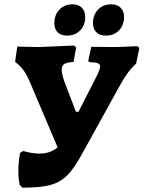

<svg xmlns="http://www.w3.org/2000/svg" viewBox="-20 -862 666 890"><path d="M626 -640 611 -567Q588 -546 571 -522.5Q554 -499 532 -459L364 -155Q326 -84 293 -50.5Q260 -17 213.5 -4.5Q167 8 84 8L71 -5Q65 -37 65 -70Q65 -108 73 -153L87 -162Q131 -150 163 -150Q213 -150 247 -179L121 -476Q105 -514 90 -535Q75 -556 55 -571L50 -575L60 -646L161 -644Q162 -644 256 -648L323 -651L333 -642L321 -575Q291 -573 278.5 -565.5Q266 -558 266 -539Q266 -520 278 -485L332 -344H344L424 -501Q444 -539 444 -554Q444 -565 433 -569Q422 -573 395 -574L389 -579L403 -645L512 -644Q534 -644 616 -648ZM232 -755Q232 -793 255.5 -817.5Q279 -842 316 -842Q344 -842 359.5 -826Q375 -810 375 -783Q375 -745 351.5 -721Q328 -697 291 -697Q262 -697 247 -712.5Q232 -728 232 -755ZM411 -755Q411 -793 434.5 -817.5Q458 -842 495 -842Q524 -842 539.5 -826Q555 -810 555 -783Q555 -745 531.5 -721Q508 -697 471 -697Q442 -697 426.5 -712.5Q411 -728 411 -755Z"/></svg>

Font: Alegreya ExtraBold
Style: Italic
Weight: 800
Italic angle: -7°
Designer: Juan Pablo del Peral
Foundry: Huerta Tipografica
Version: Version 2.007; ttfautohint (v1.6)